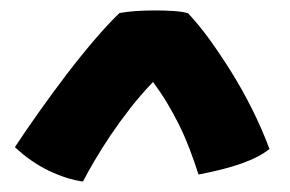

<svg xmlns="http://www.w3.org/2000/svg" viewBox="-20 -688 556 368"><path d="M340.5 -662.5Q360 -642 380.8 -613.5Q401.5 -585 422.5 -551.5Q443.5 -518 462.5 -480.2Q481.5 -442.5 496.5 -402.5Q477.5 -387 444 -375Q410.5 -363 360.5 -353.5Q352 -380 343 -403.5Q334 -427 323.2 -448.8Q312.5 -470.5 299.8 -491.5Q287 -512.5 271.2 -533.8Q255.5 -555 236 -577L319 -572.5Q294.5 -553 272 -529.5Q249.5 -506 229.2 -480Q209 -454 192 -428.8Q175 -403.5 161.5 -380.5Q148 -357.5 139 -340Q107.5 -344.5 73.2 -361Q39 -377.5 8.5 -406Q29 -437 54.5 -473Q80 -509 107.2 -544.8Q134.5 -580.5 161 -611.5Q187.5 -642.5 209 -663Q222 -665.5 240.2 -666.8Q258.5 -668 277 -668Q297 -668 314.2 -666.8Q331.5 -665.5 340.5 -662.5Z"/></svg>

Font: Grandstander Thin ExtraBold
Style: Regular
Weight: 800
Version: Version 1.200